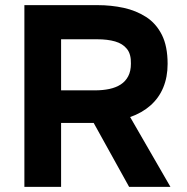

<svg xmlns="http://www.w3.org/2000/svg" viewBox="-20 -728 729 748"><path d="M75 0V-708H360Q413 -708 461.5 -697.5Q510 -687 549 -662Q588 -637 610.5 -592.5Q633 -548 633 -479Q633 -428 616 -387Q599 -346 566 -317Q533 -288 487 -272L644 0H483L345 -249H218V0ZM218 -376H350Q381 -376 406.5 -381.5Q432 -387 450.5 -399Q469 -411 479.5 -431Q490 -451 490 -480Q491 -517 474.5 -537.5Q458 -558 428.5 -566.5Q399 -575 359 -575H218Z"/></svg>

Font: Onest
Style: Bold
Weight: 700
Designer: Dmitri Voloshin, Andrey Kudryavtsev
Foundry: Dmitri Voloshin, Andrey Kudryavtsev
Version: Version 1.000;gftools[0.9.33]